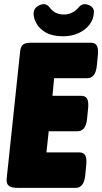

<svg xmlns="http://www.w3.org/2000/svg" viewBox="-20 -906 493 926"><path d="M65 0Q35 0 22.5 -10Q10 -20 12 -43L77 -657Q79 -680 90 -690Q101 -700 131 -700H418Q439 -700 447 -686Q455 -672 452 -640L447 -589Q441 -529 401 -529H241L233 -444H371Q392 -444 400 -430Q408 -416 405 -384L400 -333Q394 -273 354 -273H215L204 -171H362Q383 -171 391 -157Q399 -143 396 -111L391 -60Q385 0 345 0ZM285 -731Q233 -731 201.5 -749Q170 -767 156 -792.5Q142 -818 142 -840Q142 -862 158.5 -874Q175 -886 192 -886Q208 -886 221 -868Q235 -850 252 -843Q269 -836 289 -836Q308 -836 326.5 -844.5Q345 -853 359 -870Q372 -886 388 -886Q404 -886 418.5 -876Q433 -866 433 -850Q433 -816 413 -789Q393 -762 359.5 -746.5Q326 -731 285 -731Z"/></svg>

Font: Asap Condensed Condensed Black
Style: Italic
Weight: 900
Width: 3
Italic angle: -6°
Designer: Pablo Cosgaya
Foundry: Omnibus-Type
Version: Version 3.001; ttfautohint (v1.8.4.7-5d5b)